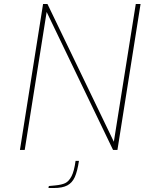

<svg xmlns="http://www.w3.org/2000/svg" viewBox="-20 -752 725 963"><path d="M196 -732H218L551 -41L661 -732H685L569 0H547L214 -692L104 0H80ZM225 181 257 178Q289 175 307 166.5Q325 158 338.5 132.5Q352 107 359 55H376Q368 108 355 136.5Q342 165 317.5 178Q293 191 250 191H223Z"/></svg>

Font: Exo Thin
Style: Italic
Weight: 250
Italic angle: -9°
Designer: Natanael Gama
Foundry: Natanael Gama
Version: Version 1.500; ttfautohint (v1.6)